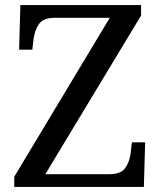

<svg xmlns="http://www.w3.org/2000/svg" viewBox="-20 -734 632 754"><path d="M36 0V-40L411 -664H194Q150 -664 133 -639.5Q116 -615 112 -582L107 -539H55L60 -714H534V-673L158 -50H410Q455 -50 472 -74.5Q489 -99 493 -132L498 -175H550L545 0Z"/></svg>

Font: Noto Serif Old Uyghur
Style: Regular
Weight: 400
Designer: Lewis McGuffie
Foundry: Google LLC
Version: Version 1.003; ttfautohint (v1.8.4.7-5d5b)